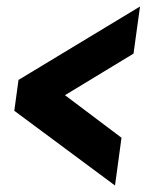

<svg xmlns="http://www.w3.org/2000/svg" viewBox="-20 -571 474 591"><path d="M334 0 24 -230 37 -325 411 -551 391 -406 180 -278 354 -147Z"/></svg>

Font: Mohave
Style: Bold Italic
Weight: 700
Italic angle: -8°
Designer: Gumpita Rahayu
Foundry: Tokotype
Version: Version 2.003; ttfautohint (v1.8.3)